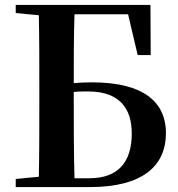

<svg xmlns="http://www.w3.org/2000/svg" viewBox="-20 -761 726 781"><path d="M540 -537H593L592 -741H44V-708L138 -699C140 -598 140 -498 140 -398V-356C140 -250 140 -145 138 -42L44 -33V0H345C559 0 655 -85 655 -220C655 -341 570 -426 355 -426C328 -426 304 -425 280 -423C280 -514 280 -608 283 -703H501ZM283 -36C280 -142 280 -249 280 -357V-387C299 -389 319 -389 339 -389C463 -389 516 -323 516 -218C516 -98 457 -36 344 -36Z"/></svg>

Font: Source Han Serif CN
Style: Bold
Weight: 700
Designer: Ryoko NISHIZUKA 西塚涼子 (kana & ideographs); Frank Grießhammer (Latin, Greek & Cyrillic); Wenlong ZHANG 张文龙 (bopomofo); San
Foundry: Adobe
Version: Version 2.003;hotconv 1.1.1;makeotfexe 2.6.0